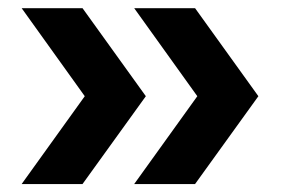

<svg xmlns="http://www.w3.org/2000/svg" viewBox="-20 -518 705 470"><path d="M33 -67.5 187.5 -282.5 33 -498H182L337 -282.5L182 -67.5ZM308.5 -67.5 463 -282.5 308.5 -498H457.5L612.5 -282.5L457.5 -67.5Z"/></svg>

Font: Encode Sans Exp SmBold
Style: Regular
Weight: 600
Width: 7
Designer: Multiple Designers
Foundry: Impallari Type
Version: Version 3.002; ttfautohint (v1.8.3) -l 8 -r 50 -G 200 -x 14 